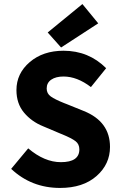

<svg xmlns="http://www.w3.org/2000/svg" viewBox="-20 -914 596 946"><path d="M276 12Q135 12 35 -82L119 -183Q199 -115 280 -115Q371 -115 371 -178Q371 -204 352 -218.5Q333 -233 287 -252Q280 -255 277 -256L192 -292Q135 -315 98 -359.5Q61 -404 61 -470Q61 -552 126.5 -608Q192 -664 293 -664Q417 -664 503 -578L428 -485Q360 -537 293 -537Q255 -537 232.5 -521.5Q210 -506 210 -478Q210 -453 230.5 -438.5Q251 -424 296 -406Q305 -403 309 -401L393 -367Q522 -315 522 -190Q522 -105 455.5 -46.5Q389 12 276 12ZM281 -680 215 -754 386 -894 464 -799Z"/></svg>

Font: Toshiba Sans
Style: Bold
Weight: 700
Designer: Paul D. Hunt
Foundry: Toshiba Corporation
Version: Version 2.020;PS 2.0;hotconv 1.0.86;makeotf.lib2.5.63406